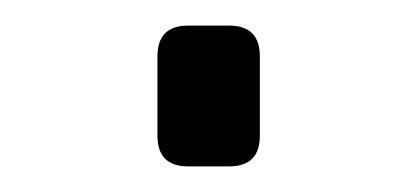

<svg xmlns="http://www.w3.org/2000/svg" viewBox="-20 -130 326 150"><path d="M127 0Q103 0 103 -24V-86Q103 -110 127 -110H159Q183 -110 183 -86V-24Q183 0 159 0Z"/></svg>

Font: Pitagon Sans Text
Style: Regular
Weight: 400
Designer: Travis Tran
Foundry: Pitagon
Version: Version 1.001; ttfautohint (v1.8.4.7-5d5b);gftools[0.9.26]